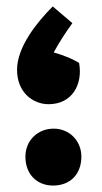

<svg xmlns="http://www.w3.org/2000/svg" viewBox="-20 -570 316 597"><path d="M131 -246C204 -246 238 -307 226 -374C210 -385 179 -398 147 -407C165 -440 184 -469 205 -498L144 -550C95 -501 33 -424 33 -353C33 -282 83 -246 131 -246ZM147 -170C96 -170 59 -132 59 -83C59 -27 96 7 145 7C198 7 233 -28 233 -83C233 -132 196 -170 147 -170Z"/></svg>

Font: FilmFarsi Display
Style: Regular
Weight: 400
Designer: Borna Izadpanah
Foundry: Borna Izadpanah
Version: Version 1.000;PS 001.000;hotconv 1.0.88;makeotf.lib2.5.64775